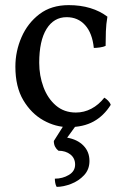

<svg xmlns="http://www.w3.org/2000/svg" viewBox="-20 -487 487 749"><path d="M412 -78Q385 -35 345 -13Q305 9 248 9Q197 9 149.5 -17.5Q102 -44 71 -96Q40 -148 40 -227Q40 -287 64 -342Q88 -397 134 -432Q180 -467 248 -467Q294 -467 332 -455.5Q370 -444 399 -422Q394 -393 393 -364.5Q392 -336 392 -308Q384 -304 370 -302Q356 -300 346 -300Q340 -358 312 -389Q284 -420 240 -420Q190 -420 161.5 -374Q133 -328 133 -242Q133 -192 149.5 -147.5Q166 -103 198 -75.5Q230 -48 276 -48Q308 -48 336.5 -63Q365 -78 387 -106Q394 -102 401.5 -94.5Q409 -87 412 -78ZM201 242Q197 235 195.5 226.5Q194 218 194 210Q224 210 248.5 195.5Q273 181 273 155Q273 130 254.5 115.5Q236 101 208 101Q200 95 195 85.5Q190 76 190 63L240 -16H290L242 50Q282 57 305.5 81Q329 105 329 141Q329 174 308 196.5Q287 219 257 230.5Q227 242 201 242Z"/></svg>

Font: Vollkorn
Style: Regular
Weight: 400
Designer: Friedrich Althausen
Foundry: Friedrich Althausen
Version: Version 4.104